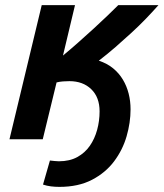

<svg xmlns="http://www.w3.org/2000/svg" viewBox="-20 -544 639 750"><path d="M212 186Q195 186 179 184Q163 182 148 177L175 83Q185 84 193.5 85Q202 86 210 86Q252 86 282 69.5Q312 53 331 25.5Q350 -2 359.5 -37Q369 -72 369 -109Q369 -164 336.5 -195.5Q304 -227 251 -227Q239 -227 226 -226Q213 -225 201 -222L147 0H17L143 -524H273L226 -327Q255 -351 285.5 -378Q316 -405 345 -431.5Q374 -458 399 -482Q424 -506 442 -524H599Q577 -499 550 -471Q523 -443 493 -415.5Q463 -388 431.5 -360.5Q400 -333 366 -307Q399 -296 422 -277Q445 -258 460 -233Q475 -208 482.5 -178.5Q490 -149 490 -117Q490 -65 474.5 -11.5Q459 42 425.5 86.5Q392 131 339 158.5Q286 186 212 186Z"/></svg>

Font: Ubuntu Sans
Style: Bold Italic
Weight: 700
Italic angle: -13.5°
Designer: Dalton Maag Ltd
Foundry: Dalton Maag Ltd
Version: Version 1.006